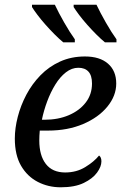

<svg xmlns="http://www.w3.org/2000/svg" viewBox="-20 -786 533 816"><path d="M238 10Q185 10 140.5 -13Q96 -36 69.5 -81.5Q43 -127 43 -197Q43 -241 55.5 -289.5Q68 -338 92 -383.5Q116 -429 152 -466Q188 -503 235.5 -524.5Q283 -546 341 -546Q404 -546 439 -515.5Q474 -485 474 -431Q474 -379 436.5 -333Q399 -287 333.5 -259Q268 -231 184 -231H149Q148 -220 147.5 -209.5Q147 -199 147 -189Q147 -125 175 -89Q203 -53 257 -53Q305 -53 342.5 -76Q380 -99 401 -125Q411 -118 411 -100Q411 -78 392.5 -52.5Q374 -27 336 -8.5Q298 10 238 10ZM168 -277Q227 -277 272.5 -296.5Q318 -316 344.5 -350.5Q371 -385 371 -431Q371 -465 356 -481.5Q341 -498 313 -498Q285 -498 260 -478.5Q235 -459 215 -426.5Q195 -394 180.5 -355Q166 -316 158 -277ZM426 -606Q409 -620 389.5 -639.5Q370 -659 350.5 -681Q331 -703 316 -723Q301 -743 293 -756V-766H390Q406 -732 430 -690Q454 -648 475 -619V-606ZM249 -606Q232 -620 212.5 -639.5Q193 -659 173.5 -681Q154 -703 139 -723Q124 -743 116 -756V-766H213Q229 -732 253 -690Q277 -648 298 -619V-606Z"/></svg>

Font: Noto Serif
Style: Italic
Weight: 400
Italic angle: -12°
Designer: Monotype Design Team
Foundry: Monotype Imaging Inc.
Version: Version 2.013